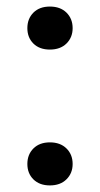

<svg xmlns="http://www.w3.org/2000/svg" viewBox="-20 -560 305 586"><path d="M132.3 -540Q164.1 -540 182.9 -521.5Q201.7 -502.9 201.7 -474.1Q201.7 -445.8 182.9 -427.2Q164.1 -408.7 132.3 -408.7Q100.6 -408.7 82 -427Q63.5 -445.3 63.5 -474.1Q63.5 -502.9 82 -521.5Q100.6 -540 132.3 -540ZM132.3 -125.5Q164.1 -125.5 182.9 -106.9Q201.7 -88.4 201.7 -59.6Q201.7 -31.2 182.9 -12.7Q164.1 5.9 132.3 5.9Q100.6 5.9 82 -12.5Q63.5 -30.8 63.5 -59.6Q63.5 -88.4 82 -106.9Q100.6 -125.5 132.3 -125.5Z"/></svg>

Font: Mardoto Medium
Style: Regular
Weight: 500
Designer: Christian Robertson, Vahan Hovhannisyan
Foundry: Google
Version: Version 1.000